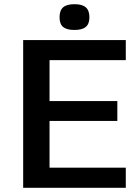

<svg xmlns="http://www.w3.org/2000/svg" viewBox="-20 -890 656 910"><path d="M576.2 -605H214.8V-411.1H536.1V-316.9H214.8V-95.2H576.2V0H89.8V-700.2H576.2ZM333 -870.1Q369.6 -870.1 386.7 -855.2Q403.8 -840.3 403.8 -808.1Q403.8 -776.9 386.7 -762.5Q369.6 -748 333 -748Q295.9 -748 279.1 -762.2Q262.2 -776.4 262.2 -808.1Q262.2 -840.3 279.1 -855.2Q295.9 -870.1 333 -870.1Z"/></svg>

Font: Fivo Sans Modern Med
Style: Regular
Weight: 450
Designer: Alexander Slobzheninov
Foundry: Alexander Slobzheninov
Version: 1.0